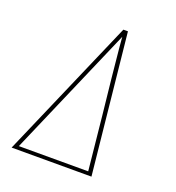

<svg xmlns="http://www.w3.org/2000/svg" viewBox="-133 -841 866 947"><g transform="rotate(20 300.0 -367.5)"><path d="M34 0 353 -735H377L453 0ZM65 -19H429L400 -303L380 -490Q375 -543 369.5 -595.5Q364 -648 360 -700Q337 -648 314.5 -595Q292 -542 269 -490Z"/></g></svg>

Font: Iosevka Slab Thin Extended
Style: Italic
Weight: 100
Width: 7
Italic angle: -9°
Monospace: yes
Designer: Belleve Invis
Foundry: Belleve Invis
Version: Version 11.1.0; ttfautohint (v1.8.3)